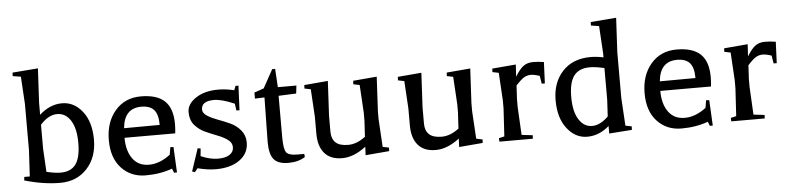

<svg xmlns="http://www.w3.org/2000/svg" viewBox="-41 -817 4271 1041"><g transform="rotate(-5 2094.0 -296.5)"><path d="M46 -603 185 -614 175 -427V-362Q232 -414 298 -414Q364 -414 409 -356.5Q454 -299 454 -202.5Q454 -106 398 -45.5Q342 15 251.5 15Q161 15 58 -15L60 -34H90L98 -177V-428L89 -577L45 -584ZM175 -308V-177L182 -51Q229 -40 258 -40Q315 -40 341.5 -76.5Q368 -113 368 -192Q368 -271 340.5 -314.5Q313 -358 266.5 -358Q220 -358 175 -308Z M899 -249Q899 -225 896 -198H620Q620 -127 651 -84Q682 -41 740 -41Q798 -41 856 -85L863 -126L880 -125L887 14H871L862 -9Q797 15 717 15Q637 15 585.5 -40Q534 -95 534 -192.5Q534 -290 587 -352Q640 -414 727.5 -414Q815 -414 857 -374Q899 -334 899 -249ZM622 -250 816 -251Q816 -308 794 -333Q772 -358 725 -358Q632 -358 622 -250Z M1000 1 984 21 969 16 1010 -107 1026 -104 1022 -63Q1073 -41 1115 -41Q1157 -41 1179 -56Q1201 -71 1201 -96Q1201 -121 1178 -137.5Q1155 -154 1122 -166.5Q1089 -179 1056.5 -194Q1024 -209 1001 -236Q978 -263 978 -306.5Q978 -350 1026 -382Q1074 -414 1148 -414Q1191 -414 1235 -403L1244 -426H1260L1254 -292L1237 -293L1232 -330Q1163 -360 1121 -360Q1052 -360 1052 -314Q1052 -294 1075.5 -279Q1099 -264 1132 -252Q1165 -240 1198 -225Q1231 -210 1254.5 -182Q1278 -154 1278 -115Q1278 -56 1229 -20.5Q1180 15 1099 15Q1054 15 1000 1Z M1391 -108 1395 -350 1343 -348V-381L1395 -399L1450 -499H1466L1472 -399H1573L1568 -356L1472 -352V-127Q1472 -63 1485 -44.5Q1498 -26 1544 -26H1583L1585 -9Q1548 15 1493 15Q1438 15 1414.5 -13Q1391 -41 1391 -108Z M1658 -221 1649 -372 1615 -379 1616 -398 1745 -409 1735 -221V-133Q1735 -95 1756.5 -74.5Q1778 -54 1825 -54Q1872 -54 1919 -90L1924 -178V-221L1915 -372L1881 -379L1882 -398L2011 -409L2001 -221V-178L2010 -27L2044 -20L2043 -1L1914 10L1916 -36Q1850 15 1786.5 15Q1723 15 1690.5 -23Q1658 -61 1658 -129Z M2167 -221 2158 -372 2124 -379 2125 -398 2254 -409 2244 -221V-133Q2244 -95 2265.5 -74.5Q2287 -54 2334 -54Q2381 -54 2428 -90L2433 -178V-221L2424 -372L2390 -379L2391 -398L2520 -409L2510 -221V-178L2519 -27L2553 -20L2552 -1L2423 10L2425 -36Q2359 15 2295.5 15Q2232 15 2199.5 -23Q2167 -61 2167 -129Z M2639 -398 2768 -409 2764 -343Q2790 -385 2811 -399.5Q2832 -414 2862 -414Q2892 -414 2921 -409L2916 -293H2899L2892 -336Q2863 -346 2843.5 -346Q2824 -346 2807 -336Q2790 -326 2762 -295L2758 -221V-177L2766 -26L2826 -19L2825 0H2643L2642 -19L2672 -26L2681 -177V-221L2672 -372L2638 -379Z M3240 8V-33Q3185 15 3120.5 15Q3056 15 3011 -42.5Q2966 -100 2966 -196.5Q2966 -293 3022 -353.5Q3078 -414 3176 -414Q3208 -414 3245 -406V-428L3236 -577L3192 -584L3193 -603L3332 -614L3322 -427V-178L3331 -27L3365 -20L3364 -1ZM3240 -85 3245 -177V-348Q3197 -359 3166 -359Q3107 -359 3079.5 -322.5Q3052 -286 3052 -207Q3052 -128 3079.5 -84.5Q3107 -41 3151.5 -41Q3196 -41 3240 -85Z M3815 -249Q3815 -225 3812 -198H3536Q3536 -127 3567 -84Q3598 -41 3656 -41Q3714 -41 3772 -85L3779 -126L3796 -125L3803 14H3787L3778 -9Q3713 15 3633 15Q3553 15 3501.5 -40Q3450 -95 3450 -192.5Q3450 -290 3503 -352Q3556 -414 3643.5 -414Q3731 -414 3773 -374Q3815 -334 3815 -249ZM3538 -250 3732 -251Q3732 -308 3710 -333Q3688 -358 3641 -358Q3548 -358 3538 -250Z M3901 -398 4030 -409 4026 -343Q4052 -385 4073 -399.5Q4094 -414 4124 -414Q4154 -414 4183 -409L4178 -293H4161L4154 -336Q4125 -346 4105.5 -346Q4086 -346 4069 -336Q4052 -326 4024 -295L4020 -221V-177L4028 -26L4088 -19L4087 0H3905L3904 -19L3934 -26L3943 -177V-221L3934 -372L3900 -379Z"/></g></svg>

Font: Balthazar
Style: Regular
Weight: 400
Designer: Dario Manuel Muhafara
Foundry: Dario Manuel Muhafara
Version: Version 1.000